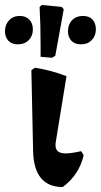

<svg xmlns="http://www.w3.org/2000/svg" viewBox="-70 -742 405 771"><path d="M63 -133 56 -460 70 -470Q136 -460 197 -436L154 -172Q153 -167 153 -159Q153 -142 163 -134Q173 -126 194 -126Q217 -126 256 -135L266 -119Q248 -40 182 9Q124 9 94.5 -27Q65 -63 63 -133ZM93 -514V-561Q93 -646 89 -714L98 -722L178 -714L186 -705L152 -518L139 -510ZM-50 -617Q-50 -643 -33.5 -660.5Q-17 -678 9 -678Q34 -678 48 -663Q62 -648 62 -624Q62 -598 45.5 -581Q29 -564 2 -564Q-23 -564 -36.5 -578.5Q-50 -593 -50 -617ZM203 -617Q203 -644 219.5 -661Q236 -678 263 -678Q288 -678 301.5 -663.5Q315 -649 315 -624Q315 -598 298.5 -581Q282 -564 256 -564Q230 -564 216.5 -578.5Q203 -593 203 -617Z"/></svg>

Font: Alegreya
Style: Bold
Weight: 700
Designer: Juan Pablo del Peral
Foundry: Huerta Tipografica
Version: Version 2.008; ttfautohint (v1.8)